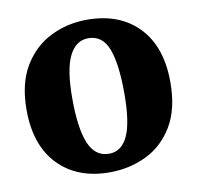

<svg xmlns="http://www.w3.org/2000/svg" viewBox="-69 -641 742 723"><g transform="rotate(-10 302.0 -279.5)"><path d="M26 -275Q26 -375 65.2 -440.5Q104.5 -506 168.8 -538Q233 -570 308.5 -570Q433 -570 505.2 -495Q577.5 -420 577.5 -284Q577.5 -181.5 538.2 -116.2Q499 -51 434.5 -20Q370 11 294.5 11Q171 11 98.5 -64Q26 -139 26 -275ZM304 -58.5Q351.5 -58.5 375.5 -109.5Q399.5 -160.5 399.5 -272Q399.5 -385.5 377.5 -443Q355.5 -500.5 301.5 -500.5Q254 -500.5 228.5 -449.5Q203 -398.5 203 -287Q203 -173.5 226.8 -116Q250.5 -58.5 304 -58.5Z"/></g></svg>

Font: Merriweather Black
Style: Regular
Weight: 900
Designer: Eben Sorkin
Foundry: Eben Sorkin
Version: Version 2.200;gftools[0.9.31]